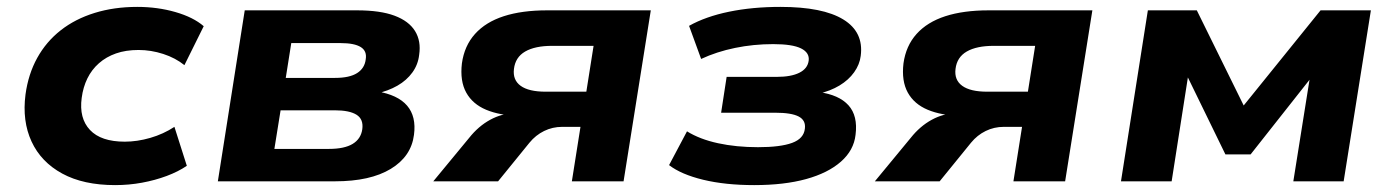

<svg xmlns="http://www.w3.org/2000/svg" viewBox="-20 -526 4039 557"><path d="M314 11Q222 11 160.5 -22.5Q99 -56 71.5 -115.5Q44 -175 54 -252Q62 -311 88 -358Q114 -405 156 -438Q198 -471 254.5 -488.5Q311 -506 378 -506Q437 -506 489 -491Q541 -476 571 -450L515 -337Q489 -358 453.5 -369.5Q418 -381 382 -381Q345 -381 316.5 -371Q288 -361 267 -342.5Q246 -324 233.5 -298.5Q221 -273 217 -242Q209 -183 241 -149Q273 -115 342 -115Q378 -115 416 -126Q454 -137 486 -158L522 -45Q497 -28 463.5 -15.5Q430 -3 392 4Q354 11 314 11Z M612 0 690 -496H1016Q1083 -496 1124.5 -480.5Q1166 -465 1184 -436Q1202 -407 1196 -367Q1193 -339 1176.5 -316Q1160 -293 1133 -277.5Q1106 -262 1070 -254L1073 -261Q1134 -251 1161 -219.5Q1188 -188 1181 -135Q1173 -72 1113.5 -36Q1054 0 952 0ZM776 -94H934Q979 -94 1003 -108.5Q1027 -123 1031 -151Q1035 -180 1014.5 -193Q994 -206 951 -206H794ZM809 -300H952Q994 -300 1016 -314Q1038 -328 1041 -354Q1045 -378 1026.5 -389.5Q1008 -401 968 -401H825Z M1237 0 1341 -126Q1368 -160 1402 -178.5Q1436 -197 1470 -197H1489L1485 -190Q1430 -191 1390.5 -207.5Q1351 -224 1332.5 -257.5Q1314 -291 1320 -342Q1327 -393 1358 -427.5Q1389 -462 1441.5 -479Q1494 -496 1567 -496H1868L1789 0H1639L1664 -158H1611Q1583 -158 1558.5 -146Q1534 -134 1516 -112L1425 0ZM1563 -260H1681L1702 -393H1582Q1532 -393 1503.5 -376.5Q1475 -360 1471 -326Q1467 -294 1490.5 -277Q1514 -260 1563 -260Z M2168 11Q2084 11 2020 -4.5Q1956 -20 1921 -47L1973 -145Q2010 -122 2063 -110.5Q2116 -99 2179 -99Q2244 -99 2278 -111.5Q2312 -124 2315 -153Q2318 -177 2297 -188Q2276 -199 2229 -199H2072L2088 -303H2234Q2275 -303 2299 -315Q2323 -327 2326 -350Q2329 -373 2304 -385.5Q2279 -398 2223 -398Q2166 -398 2112.5 -387Q2059 -376 2014 -355L1979 -451Q2027 -478 2095 -492Q2163 -506 2244 -506Q2367 -506 2426.5 -469.5Q2486 -433 2477 -364Q2474 -339 2458 -316.5Q2442 -294 2415.5 -278Q2389 -262 2354 -254L2355 -259Q2414 -251 2441.5 -220.5Q2469 -190 2462 -135Q2457 -90 2419.5 -57Q2382 -24 2318.5 -6.5Q2255 11 2168 11Z M2518 0 2622 -126Q2649 -160 2683 -178.5Q2717 -197 2751 -197H2770L2766 -190Q2711 -191 2671.5 -207.5Q2632 -224 2613.5 -257.5Q2595 -291 2601 -342Q2608 -393 2639 -427.5Q2670 -462 2722.5 -479Q2775 -496 2848 -496H3149L3070 0H2920L2945 -158H2892Q2864 -158 2839.5 -146Q2815 -134 2797 -112L2706 0ZM2844 -260H2962L2983 -393H2863Q2813 -393 2784.5 -376.5Q2756 -360 2752 -326Q2748 -294 2771.5 -277Q2795 -260 2844 -260Z M3232 0 3310 -496H3452L3588 -220L3811 -496H3957L3878 0H3732L3783 -320H3799L3608 -78H3535L3417 -320H3429L3379 0Z"/></svg>

Font: Nunito Sans 10pt SemiExpanded ExtraBold
Style: Italic
Weight: 800
Width: 6
Italic angle: -9°
Designer: Vernon Adams
Foundry: Vernon Adams
Version: Version 3.101;gftools[0.9.27]